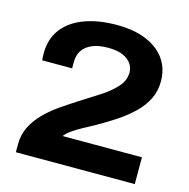

<svg xmlns="http://www.w3.org/2000/svg" viewBox="-103 -800 887 900"><g transform="rotate(15 340.0 -349.5)"><path d="M52 0V-39Q52 -86 71.5 -124.5Q91 -163 123.5 -195.5Q156 -228 196.5 -256Q237 -284 278 -310Q328 -341 371.5 -369.5Q415 -398 442.5 -429.5Q470 -461 470 -499Q470 -522 456.5 -541.5Q443 -561 415.5 -573Q388 -585 344 -585Q297 -585 266 -571.5Q235 -558 220 -534.5Q205 -511 205 -479V-448H60Q59 -454 58.5 -461.5Q58 -469 58 -480Q58 -552 95 -600.5Q132 -649 199.5 -674Q267 -699 356 -699Q423 -699 473 -683.5Q523 -668 556.5 -640.5Q590 -613 606.5 -576.5Q623 -540 623 -498Q623 -449 603.5 -410Q584 -371 550 -338Q516 -305 473 -276.5Q430 -248 384 -222Q353 -205 325 -190Q297 -175 276 -160Q255 -145 244 -130H629V0Z"/></g></svg>

Font: Archivo SemiExpanded
Style: Bold
Weight: 700
Width: 6
Designer: Hector Gatti
Foundry: Omnibus-Type
Version: Version 2.001